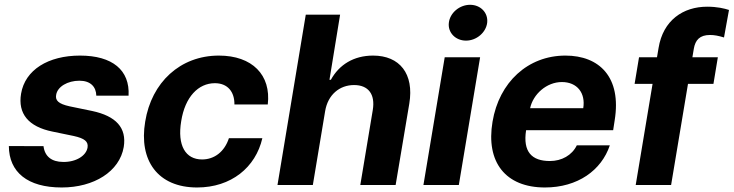

<svg xmlns="http://www.w3.org/2000/svg" viewBox="-20 -790 3133 820"><path d="M391.3 -381.4H529.1C535.2 -490.4 460.2 -552.6 321.7 -552.6C186.1 -552.6 87 -491.8 70 -389.9C55.8 -305 100.9 -248.9 204.2 -228L295.1 -209.2C341.6 -198.9 357.6 -185.4 354 -160.5C348.7 -125 304.7 -97.3 249.3 -98.4C201 -98.7 171.2 -121.4 165.8 -165.8L17.8 -166.2C18.5 -54.7 97.7 10.7 243.6 10.7C381.4 10.7 490.8 -57.5 508.5 -162.3C521.7 -244.3 475.5 -294.4 373.2 -316.1L277.3 -335.9C228.7 -346.6 215.6 -361.5 219.8 -384.6C225.1 -420.1 269.2 -445.3 319.2 -445.3C367.2 -445.3 390.6 -418.7 391.3 -381.4Z M821.7 10.7C967 10.7 1071.7 -74.6 1100.5 -199.9H957.7C938.9 -142 895.6 -109 843 -109C772.4 -109 736.5 -168.3 753.9 -272.7C770.2 -375.7 826.7 -434.7 897.7 -434.7C952.4 -434.7 981.9 -397.7 981.2 -343.8H1123.6C1138.5 -469.8 1057.2 -552.6 914.8 -552.6C749.3 -552.6 627.1 -437.9 600.1 -270.6C572.1 -104.8 653.8 10.7 821.7 10.7Z M1368.6 -315.3C1380.3 -385.7 1430.4 -426.8 1492.2 -426.8C1553.3 -426.8 1583.1 -387.4 1572.1 -320.3L1518.8 0H1669.7L1728 -347.3C1749.3 -475.1 1686.8 -552.6 1573.5 -552.6C1490.4 -552.6 1428.3 -513.5 1393.1 -449.2H1387.1L1432.5 -727.3H1285.9L1165.1 0H1316.1Z M1788.4 0H1939.6L2030.5 -545.5H1879.3ZM1897 -693.2C1891.7 -651.3 1925.1 -616.5 1970.2 -616.5C2015.3 -616.5 2055.8 -651.3 2060.7 -693.2C2065.3 -735.4 2032.7 -769.5 1987.6 -769.5C1942.8 -769.5 1902 -735.4 1897 -693.2Z M2307.2 10.7C2447.1 10.7 2548.7 -62.5 2584.5 -169.4H2443.5C2422.9 -126.8 2378.9 -102.3 2328.5 -102.3C2251.4 -102.3 2212.4 -141.3 2226.9 -234H2598.7L2605.1 -275.6C2635.3 -460.9 2539.4 -552.6 2394.9 -552.6C2234.4 -552.6 2111.5 -438.6 2083.5 -270.2C2054.3 -97.3 2139.2 10.7 2307.2 10.7ZM2244 -327.8C2256.7 -387.8 2314.6 -439.6 2379.6 -439.6C2445 -439.6 2481.5 -392.8 2470.9 -327.8Z M3045.8 -545.5H2937.1L2943.2 -582C2949.6 -619 2968.4 -640.6 3012.4 -640.6C3030.9 -640.6 3047.6 -637.4 3072.1 -630L3093.4 -747.5C3073.9 -753.9 3042.6 -761.4 3000.4 -761.4C2897.7 -761.4 2811.8 -703.5 2792.6 -584.9L2785.9 -545.5H2709.2L2690.3 -431.8H2767L2695 0H2846.2L2918.3 -431.8H3027Z"/></svg>

Font: Margiela Sans
Style: Bold Italic
Weight: 700
Italic angle: -9.39999°
Designer: Stefan Endress, Andreas Faust
Version: Version 1.100;FEAKit 1.0